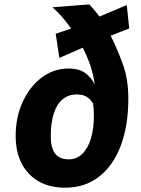

<svg xmlns="http://www.w3.org/2000/svg" viewBox="-20 -843 640 870"><path d="M275 7.5Q205 7.5 154.8 -21.5Q104.5 -50.5 77.8 -103Q51 -155.5 51 -226.5Q51 -312.5 83 -381.8Q115 -451 169.2 -491.8Q223.5 -532.5 290 -532.5Q340 -532.5 368 -510.8Q396 -489 409 -459.5Q405 -499 390.5 -542.5Q376 -586 355 -627L249 -580.5L232.5 -690L302.5 -713.5Q282.5 -741.5 261.8 -765.8Q241 -790 217.5 -810L384.5 -823Q394.5 -812.5 406.5 -798.5Q418.5 -784.5 430.5 -768L554.5 -820L565.5 -714L481.5 -681.5Q513.5 -616.5 537.5 -549.8Q561.5 -483 561.5 -396Q561.5 -273 527 -182.2Q492.5 -91.5 428.2 -42Q364 7.5 275 7.5ZM292 -121Q327 -121 352.5 -145.5Q378 -170 391.8 -215Q405.5 -260 405.5 -321.5Q405.5 -349 401.5 -374Q394.5 -385.5 385.2 -394.8Q376 -404 362.2 -409.5Q348.5 -415 327.5 -415Q290 -415 263.8 -393.2Q237.5 -371.5 223.8 -329Q210 -286.5 210 -225Q210 -172.5 230 -146.8Q250 -121 292 -121Z"/></svg>

Font: Spline Sans Mono
Style: Bold Italic
Weight: 700
Italic angle: -4°
Monospace: yes
Version: Version 1.004